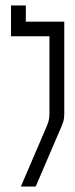

<svg xmlns="http://www.w3.org/2000/svg" viewBox="-20 -679 274 699"><path d="M56 0 150 -219Q156 -233 158 -243Q160 -253 160 -267V-547H20V-659H74V-600H214V-267Q214 -252 212 -242.5Q210 -233 204 -219L110 0Z"/></svg>

Font: Karantina Light
Style: Regular
Weight: 300
Designer: Rony Koch
Foundry: Rony Koch
Version: Version 1.000; ttfautohint (v1.8.3)